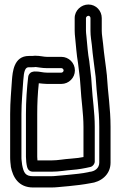

<svg xmlns="http://www.w3.org/2000/svg" viewBox="-20 -788 535 851"><path d="M143 -471H140C137 -471 131 -472 122 -469C112 -466 106 -456 105 -448C99 -396 95 -341 95 -282V-93C95 -79 97 -60 100 -49C104 -32 116 -27 125 -27H207C244 -27 271 -33 300 -35C328 -37 355 -42 381 -48C392 -51 400 -62 400 -72V-226C400 -291 390 -350 387 -405C386 -431 383 -457 380 -480L376 -514V-515C369 -552 367 -588 363 -628C362 -637 361 -645 361 -652V-708C361 -712 366 -718 372 -718C376 -718 381 -714 381 -708V-651C381 -627 385 -608 387 -589C391 -541 399 -491 404 -447C408 -371 420 -301 420 -226V-67C420 -44 402 -28 375 -26C374 -26 373 -25 372 -25C345 -19 311 -16 281 -13L259 -11C240 -10 224 -7 207 -7H127C93 -7 85 -21 78 -58L76 -75C75 -81 75 -86 75 -93V-282C75 -336 80 -379 83 -430C86 -475 92 -490 108 -490H123C127 -490 133 -490 138 -491C152 -490 165 -486 188 -486H252C257 -486 262 -481 262 -476C262 -471 257 -466 252 -466H188C171 -466 155 -471 143 -471ZM123 -540H108C40 -540 36 -467 33 -434C30 -383 25 -340 25 -282V-93C25 -86 25 -80 26 -69L28 -51V-49C37 -3 62 43 127 43H207C229 43 248 40 263 39L285 37C316 34 350 30 381 24C425 19 470 -12 470 -67V-226C470 -307 458 -378 454 -450V-452C449 -500 441 -547 437 -593C435 -616 431 -633 431 -651V-708C431 -740 406 -768 372 -768C340 -768 311 -742 311 -708V-652C311 -641 312 -631 313 -622C317 -584 319 -548 326 -507L330 -474C333 -451 336 -427 337 -403C340 -344 350 -285 350 -226V-92C333 -89 314 -86 296 -85C263 -83 238 -77 207 -77H146C146 -81 145 -87 145 -93V-282C145 -330 147 -374 152 -419C162 -418 177 -416 188 -416H252C285 -416 312 -443 312 -476C312 -509 285 -536 252 -536H188C173 -536 159 -541 135 -541C131 -541 129 -540 123 -540Z"/></svg>

Font: Electronic
Style: Outline
Weight: 700
Version: Version 1.011